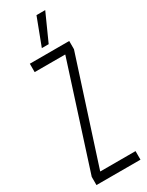

<svg xmlns="http://www.w3.org/2000/svg" viewBox="-233 -933 745 971"><g transform="rotate(-30 140.0 -448.0)"><path d="M14 0V-48L207 -649V-651H29V-700H259V-652L65 -51V-50H271V0ZM121 -738 181 -896H232L161 -738Z"/></g></svg>

Font: Georama ExtraCondensed Light
Style: Regular
Weight: 300
Width: 2
Designer: Jean-Baptiste Levee
Foundry: Production Type
Version: Version 1.000